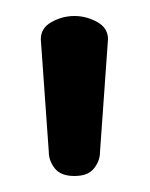

<svg xmlns="http://www.w3.org/2000/svg" viewBox="-20 -788 187 240"><path d="M73 -568Q56 -568 48.5 -577.5Q41 -587 41 -598L31 -739Q31 -753 44.5 -760.5Q58 -768 73 -768Q88 -768 101.5 -760.5Q115 -753 115 -739L105 -598Q105 -587 97.5 -577.5Q90 -568 73 -568Z"/></svg>

Font: Dosis SemiBold
Style: Regular
Weight: 600
Designer: EdgarTolentino, PabloImpallari, IginoMarini
Foundry: EdgarTolentino, PabloImpallari, IginoMarini
Version: Version 3.001; ttfautohint (v1.8.2)